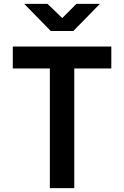

<svg xmlns="http://www.w3.org/2000/svg" viewBox="-20 -970 640 990"><path d="M237 0V-617H46V-730H554V-617H363V0ZM242 -810 105 -950H225L301 -877L374 -950H495L358 -810Z"/></svg>

Font: NKDuy Mono
Style: Bold
Weight: 700
Monospace: yes
Designer: NKDuy
Foundry: NKDuy
Version: Version 2.251; ttfautohint (v1.8.4.7-5d5b)